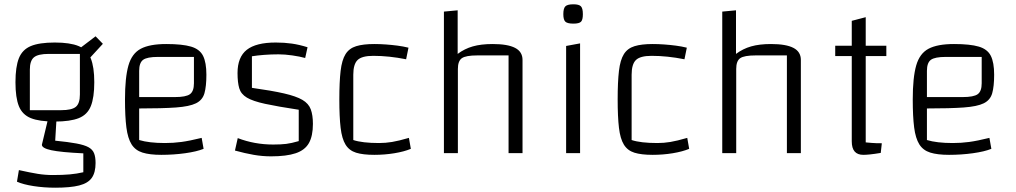

<svg xmlns="http://www.w3.org/2000/svg" viewBox="-20 -713 4730 894"><path d="M235 -147Q163 -147 123.5 -163Q84 -179 68 -218.5Q52 -258 52 -330Q52 -402 68 -442Q84 -482 123.5 -498.5Q163 -515 235 -515Q306 -515 346 -498.5Q386 -482 402.5 -441.5Q419 -401 419 -330Q419 -259 403 -219Q387 -179 347 -163Q307 -147 235 -147ZM119 -200H265Q314 -200 333 -215.5Q352 -231 352 -273V-462H207Q157 -462 138 -446Q119 -430 119 -389ZM425 46Q425 90 407.5 115Q390 140 349 150.5Q308 161 237 161Q185 161 136.5 153.5Q88 146 59 133L68 79Q122 91 156 96.5Q190 102 226 102Q272 102 305 99Q338 96 368 89V1Q263 -4 219 -13.5Q175 -23 175 -39L203 -156L243 -157L237 -58Q298 -52 335.5 -45Q373 -38 392 -27.5Q411 -17 418 0.5Q425 18 425 46ZM390 -434 345 -483 425 -544 459 -509Z M731 8Q677 8 643.5 -2.5Q610 -13 592.5 -41Q575 -69 568.5 -119.5Q562 -170 562 -250Q562 -352 578 -408Q594 -464 635.5 -486Q677 -508 754 -508Q829 -508 869.5 -496Q910 -484 925.5 -453Q941 -422 941 -365Q941 -311 932 -279Q923 -247 892.5 -232Q862 -217 799 -212.5Q736 -208 628 -208H598V-261H794Q846 -261 864.5 -274.5Q883 -288 883 -325V-448H716Q665 -448 646.5 -434.5Q628 -421 628 -383V-61Q674 -47 748 -47Q787 -47 824.5 -52Q862 -57 919 -71L928 -20Q896 -7 842 0.5Q788 8 731 8Z M1086 -373Q1086 -447 1129 -481Q1172 -515 1264 -515Q1304 -515 1339 -510Q1374 -505 1412 -493L1401 -443Q1376 -450 1341 -455Q1306 -460 1277 -460Q1242 -460 1210 -457.5Q1178 -455 1153 -451V-304Q1246 -291 1302.5 -278Q1359 -265 1388 -248Q1417 -231 1427 -204Q1437 -177 1437 -136Q1437 -80 1418.5 -47Q1400 -14 1357 0.5Q1314 15 1242 15Q1202 15 1161.5 8Q1121 1 1074 -12L1087 -70Q1165 -40 1252 -40Q1288 -40 1312.5 -43Q1337 -46 1371 -56V-202Q1272 -217 1214.5 -229.5Q1157 -242 1129.5 -258.5Q1102 -275 1094 -302Q1086 -329 1086 -373Z M1723 8Q1670 8 1638 -2Q1606 -12 1589 -39.5Q1572 -67 1566 -118Q1560 -169 1560 -250Q1560 -332 1566 -383Q1572 -434 1589 -461Q1606 -488 1638.5 -498Q1671 -508 1723 -508Q1749 -508 1776.5 -506Q1804 -504 1831 -500.5Q1858 -497 1882 -491L1871 -437Q1831 -445 1793 -449Q1755 -453 1718 -453Q1665 -453 1645 -433.5Q1625 -414 1625 -365V-61Q1667 -47 1745 -47Q1775 -47 1805.5 -52Q1836 -57 1884 -71L1893 -20Q1862 -7 1816.5 0.5Q1771 8 1723 8Z M2047 0V-659L2111 -665V-462Q2143 -486 2181.5 -497Q2220 -508 2274 -508Q2344 -508 2378.5 -490Q2413 -472 2413 -434V0H2348V-455H2203Q2149 -455 2130.5 -442Q2112 -429 2112 -392V0Z M2616 -499 2681 -511V0H2616ZM2650 -603Q2622 -603 2612.5 -612Q2603 -621 2603 -647Q2603 -674 2612.5 -683.5Q2622 -693 2650 -693Q2676 -693 2685 -683.5Q2694 -674 2694 -647Q2694 -621 2685.5 -612Q2677 -603 2650 -603Z M3019 8Q2966 8 2934 -2Q2902 -12 2885 -39.5Q2868 -67 2862 -118Q2856 -169 2856 -250Q2856 -332 2862 -383Q2868 -434 2885 -461Q2902 -488 2934.5 -498Q2967 -508 3019 -508Q3045 -508 3072.5 -506Q3100 -504 3127 -500.5Q3154 -497 3178 -491L3167 -437Q3127 -445 3089 -449Q3051 -453 3014 -453Q2961 -453 2941 -433.5Q2921 -414 2921 -365V-61Q2963 -47 3041 -47Q3071 -47 3101.5 -52Q3132 -57 3180 -71L3189 -20Q3158 -7 3112.5 0.5Q3067 8 3019 8Z M3343 0V-659L3407 -665V-462Q3439 -486 3477.5 -497Q3516 -508 3570 -508Q3640 -508 3674.5 -490Q3709 -472 3709 -434V0H3644V-455H3499Q3445 -455 3426.5 -442Q3408 -429 3408 -392V0Z M4000 8Q3973 8 3959.5 -7.5Q3946 -23 3946 -55V-616L4011 -633V-50Q4023 -49 4039.5 -47.5Q4056 -46 4086 -46L4081 -1Q4051 4 4031.5 6Q4012 8 4000 8ZM3869 -452V-500H4107V-452Z M4399 8Q4345 8 4311.5 -2.5Q4278 -13 4260.5 -41Q4243 -69 4236.5 -119.5Q4230 -170 4230 -250Q4230 -352 4246 -408Q4262 -464 4303.5 -486Q4345 -508 4422 -508Q4497 -508 4537.5 -496Q4578 -484 4593.5 -453Q4609 -422 4609 -365Q4609 -311 4600 -279Q4591 -247 4560.5 -232Q4530 -217 4467 -212.5Q4404 -208 4296 -208H4266V-261H4462Q4514 -261 4532.5 -274.5Q4551 -288 4551 -325V-448H4384Q4333 -448 4314.5 -434.5Q4296 -421 4296 -383V-61Q4342 -47 4416 -47Q4455 -47 4492.5 -52Q4530 -57 4587 -71L4596 -20Q4564 -7 4510 0.5Q4456 8 4399 8Z"/></svg>

Font: Changa ExtraLight
Style: Regular
Weight: 250
Designer: Eduardo Rodriguez Tunni
Foundry: Eduardo Rodriguez Tunni
Version: Version 3.002; ttfautohint (v1.8.2)